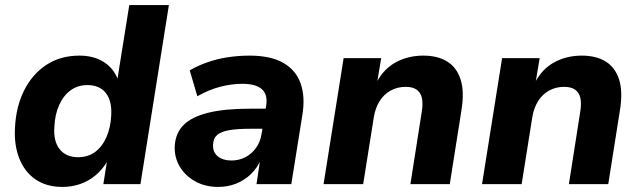

<svg xmlns="http://www.w3.org/2000/svg" viewBox="-20 -725 2517 756"><path d="M226 11Q163 11 120 -18.5Q77 -48 56 -101Q35 -154 39 -222Q43 -305 75 -369Q107 -433 162.5 -469.5Q218 -506 293 -506Q349 -506 388.5 -481Q428 -456 445 -410L442 -411L489 -705H645L533 0H387L401 -89H402Q383 -57 356 -34.5Q329 -12 296 -0.5Q263 11 226 11ZM287 -106Q327 -106 355 -127Q383 -148 399.5 -186Q416 -224 418 -272Q421 -328 396.5 -359Q372 -390 324 -390Q286 -390 257.5 -369Q229 -348 212.5 -310.5Q196 -273 194 -224Q190 -169 215 -137.5Q240 -106 287 -106Z M839 11Q788 11 748.5 -11Q709 -33 687.5 -69.5Q666 -106 668 -150Q671 -201 703 -233Q735 -265 799.5 -281Q864 -297 963 -297H1040L1028 -218H965Q915 -218 883 -212.5Q851 -207 835.5 -194Q820 -181 819 -156Q817 -126 837.5 -109.5Q858 -93 891 -93Q921 -93 946 -106Q971 -119 988 -142.5Q1005 -166 1010 -198L1028 -309Q1035 -352 1011.5 -373.5Q988 -395 934 -395Q892 -395 847.5 -383.5Q803 -372 757 -346L727 -448Q758 -466 796 -479.5Q834 -493 876.5 -499.5Q919 -506 962 -506Q1046 -506 1095.5 -477.5Q1145 -449 1163.5 -397Q1182 -345 1171 -275L1127 0H990L1005 -100H1009Q993 -63 967 -38.5Q941 -14 908.5 -1.5Q876 11 839 11Z M1254 0 1333 -496H1481L1465 -401H1463Q1491 -454 1539 -480Q1587 -506 1647 -506Q1703 -506 1740.5 -483Q1778 -460 1793.5 -412.5Q1809 -365 1797 -291L1751 0H1596L1641 -287Q1646 -319 1641 -340Q1636 -361 1620.5 -372Q1605 -383 1577 -383Q1544 -383 1517.5 -368Q1491 -353 1474.5 -326.5Q1458 -300 1452 -264L1410 0Z M1878 0 1957 -496H2105L2089 -401H2087Q2115 -454 2163 -480Q2211 -506 2271 -506Q2327 -506 2364.5 -483Q2402 -460 2417.5 -412.5Q2433 -365 2421 -291L2375 0H2220L2265 -287Q2270 -319 2265 -340Q2260 -361 2244.5 -372Q2229 -383 2201 -383Q2168 -383 2141.5 -368Q2115 -353 2098.5 -326.5Q2082 -300 2076 -264L2034 0Z"/></svg>

Font: Nunito Sans 10pt ExtraBold
Style: Italic
Weight: 800
Italic angle: -9°
Designer: Vernon Adams
Foundry: Vernon Adams
Version: Version 3.101;gftools[0.9.27]